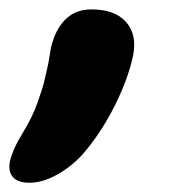

<svg xmlns="http://www.w3.org/2000/svg" viewBox="-65 -213 389 411"><path d="M-2 178.2Q-26.4 178.2 -37.1 166.3Q-47.9 154.3 -43.9 132.8Q-37.6 105.5 -14.2 67.9Q-5.4 53.2 2.2 37.8Q9.8 22.5 15.1 7.1Q20.5 -8.3 24.4 -20Q28.3 -31.7 31.7 -47.4Q35.2 -63 36.9 -70.3Q38.6 -77.6 41 -92.5Q43.5 -107.4 43.9 -109.9Q52.7 -148.9 74.5 -170.9Q96.2 -192.9 130.9 -192.9Q180.2 -192.9 204.3 -166.5Q228.5 -140.1 220.2 -95.2Q209.5 -44.9 181.9 10.7Q154.3 66.4 118.2 109.9Q94.2 139.2 61 158.7Q27.8 178.2 -2 178.2Z"/></svg>

Font: Shantell Sans Irregular
Style: Bold Italic
Weight: 700
Italic angle: -11.31°
Designer: Stephen Nixon, Anya Danilova, Shantell Martin
Foundry: Arrow Type
Version: Version 1.006;[9816181b4]